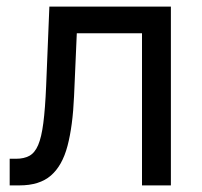

<svg xmlns="http://www.w3.org/2000/svg" viewBox="-20 -561 611 581"><path d="M9.3 0V-80.6H28.8Q52.7 -80.6 69.1 -89.6Q85.4 -98.6 95.5 -122.1Q105.5 -145.5 111.1 -188.7Q116.7 -231.9 119.6 -300.3L129.4 -541H497.1V0H409.7V-460.4H212.4L204.1 -270Q200.2 -179.7 184.3 -119.6Q168.5 -59.6 134 -29.8Q99.6 0 39.1 0Z"/></svg>

Font: Inter 17pt
Style: Regular
Weight: 400
Version: Version 4.001;git-66647c0bb